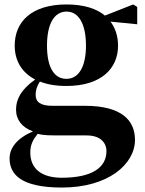

<svg xmlns="http://www.w3.org/2000/svg" viewBox="-20 -583 652 862"><path d="M278 -229C220 -229 191 -286 191 -378C191 -475 223 -531 279 -531C333 -531 366 -476 366 -378C366 -286 335 -229 278 -229ZM278 -197C435 -197 510 -276 510 -378C510 -420 498 -457 476 -486L596 -474V-552L578 -563L451 -513C414 -544 357 -563 279 -563C121 -563 46 -485 46 -378C46 -313 76 -258 138 -226C73 -180 52 -136 52 -91C52 -45 79 -11 128 7C57 37 23 81 23 128C23 199 73 259 258 259C466 259 586 154 586 45C586 -43 526 -108 361 -108H215C162 -108 140 -125 140 -157C140 -179 146 -196 159 -217C191 -204 231 -197 278 -197ZM149 18C176 25 204 25 258 25H369C436 25 458 63 458 95C458 170 392 215 257 215C169 215 116 176 116 102C116 66 128 45 149 18Z"/></svg>

Font: Source Han Serif KR Heavy
Style: Regular
Weight: 900
Designer: Ryoko NISHIZUKA 西塚涼子 (kana & ideographs); Frank Grießhammer (Latin, Greek & Cyrillic); Wenlong ZHANG 张文龙 (bopomofo); San
Foundry: Adobe
Version: Version 2.001;hotconv 1.1.0;makeotfexe 2.6.0